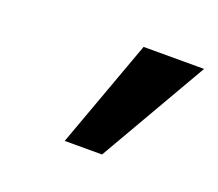

<svg xmlns="http://www.w3.org/2000/svg" viewBox="-52 -779 390 343"><g transform="rotate(20 143.0 -608.0)"><path d="M96 -505 171 -711H286L167 -505Z"/></g></svg>

Font: Ysabeau Office
Style: Bold Italic
Weight: 700
Italic angle: -12°
Designer: Christian Thalmann (Catharsis Fonts)
Version: Version 2.001;gftools[0.9.30]; featfreeze: tnum,lnum,ss02